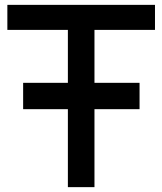

<svg xmlns="http://www.w3.org/2000/svg" viewBox="-20 -770 668 790"><path d="M617.7 -647H368.7V-429.2H554.2V-320.8H368.7V0H259.3V-320.8H75.2V-429.2H259.3V-647H10.3V-750H617.7Z"/></svg>

Font: Manrope3 Semibold
Style: Regular
Weight: 600
Width: 4
Designer: Mikhail Sharanda
Foundry: Mikhail Sharanda
Version: Version 3.000;PS 003.000;hotconv 1.0.88;makeotf.lib2.5.64775